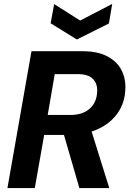

<svg xmlns="http://www.w3.org/2000/svg" viewBox="-20 -962 662 982"><path d="M18 0 141 -700H403Q480 -700 529.5 -673.5Q579 -647 601.5 -603Q624 -559 621 -506Q619 -437 582 -384Q545 -331 480.5 -301.5Q416 -272 329 -272H206L158 0ZM386 0 297 -307H443L539 0ZM224 -374H341Q402 -374 438.5 -406Q475 -438 477 -494Q479 -534 455 -558.5Q431 -583 377 -583H260ZM554 -942 537 -842 373 -760 239 -843 257 -941 390 -857Z"/></svg>

Font: DM Sans 28pt ExtraBold
Style: Italic
Weight: 800
Italic angle: -10°
Version: Version 4.004;gftools[0.9.30]